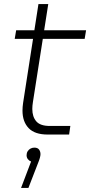

<svg xmlns="http://www.w3.org/2000/svg" viewBox="-20 -658 441 939"><path d="M213 0Q150 0 120 -31.5Q90 -63 90 -117Q90 -135 93 -155L168 -638H216L141 -159Q138 -141 138 -125Q138 -87 157.5 -64.5Q177 -42 223 -42H324L318 0ZM52 -468 59 -510H401L394 -468ZM83 261 132 132Q122 128 116 120Q110 112 110 101Q110 90 115.5 81.5Q121 73 129.5 68.5Q138 64 148 64Q164 64 171 73.5Q178 83 178 96Q178 103 175 114Q172 125 167 137L119 261Z"/></svg>

Font: MuseoModerno Thin ExtraLight
Style: Italic
Weight: 250
Italic angle: -9°
Version: Version 1.003